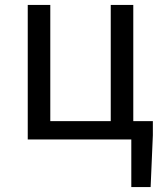

<svg xmlns="http://www.w3.org/2000/svg" viewBox="-20 -563 659 775"><path d="M518 -74V-543H427V-74H183V-543H92V0H510V192H588L597 -17V-74Z"/></svg>

Font: Source Han Sans KR Regular
Style: Regular
Weight: 400
Designer: Ryoko NISHIZUKA (kana & ideographs); Paul D. Hunt (Latin, Greek & Cyrillic); Wenlong ZHANG (bopomofo); Sandoll Communica
Foundry: Adobe Systems Incorporated
Version: Version 1.004;PS 1.004;hotconv 1.0.82;makeotf.lib2.5.63406